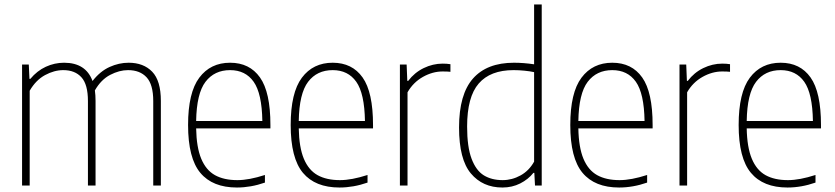

<svg xmlns="http://www.w3.org/2000/svg" viewBox="-20 -828 3726 857"><path d="M698 -377.5V0H664V-377Q664 -451 634.2 -483Q604.5 -515 551.5 -515Q512.5 -515 471.8 -493.8Q431 -472.5 403.5 -424.5Q406.5 -403.5 406.5 -377.5V0H372.5V-377Q372.5 -451 343.5 -483Q314.5 -515 262.5 -515Q222 -515 181 -492.8Q140 -470.5 112.5 -423V0H78.5V-540H108.5L111.5 -476H115.5Q145.5 -512 184.5 -530Q223.5 -548 266 -548Q363 -548 393 -466.5Q427 -510 469 -529Q511 -548 554 -548Q620.5 -548 659.2 -508Q698 -468 698 -377.5Z M1187 -255H855.5Q857 -170.5 878.2 -119.5Q899.5 -68.5 939.5 -46.2Q979.5 -24 1039.5 -24Q1091.5 -24 1162.5 -47V-13Q1099.5 9 1037.5 9Q929 9 874.2 -56.5Q819.5 -122 819.5 -270Q819.5 -414.5 869.5 -481.2Q919.5 -548 1007 -548Q1094 -548 1140.5 -482.2Q1187 -416.5 1187 -270ZM855.5 -288H1151Q1149 -411 1112.2 -463Q1075.5 -515 1007 -515Q937 -515 897.2 -462.8Q857.5 -410.5 855.5 -288Z M1645 -255H1313.5Q1315 -170.5 1336.2 -119.5Q1357.5 -68.5 1397.5 -46.2Q1437.5 -24 1497.5 -24Q1549.5 -24 1620.5 -47V-13Q1557.5 9 1495.5 9Q1387 9 1332.2 -56.5Q1277.5 -122 1277.5 -270Q1277.5 -414.5 1327.5 -481.2Q1377.5 -548 1465 -548Q1552 -548 1598.5 -482.2Q1645 -416.5 1645 -270ZM1313.5 -288H1609Q1607 -411 1570.2 -463Q1533.5 -515 1465 -515Q1395 -515 1355.2 -462.8Q1315.5 -410.5 1313.5 -288Z M1765 -540H1795L1798 -467H1802Q1830 -504 1871 -524Q1912 -544 1956 -544Q1974.5 -544 1990.5 -541.5V-507.5Q1978.5 -509 1955.5 -509Q1911 -509 1867.8 -484.8Q1824.5 -460.5 1799 -416V0H1765Z M2029 -259Q2029 -407 2091.2 -477.5Q2153.5 -548 2274 -548Q2317 -548 2364 -541V-808H2398V0H2368L2365 -56.5H2361Q2338 -27.5 2302 -9.2Q2266 9 2222.5 9Q2134.5 9 2081.8 -53.8Q2029 -116.5 2029 -259ZM2364 -106.5V-506Q2346 -510 2320.8 -512.5Q2295.5 -515 2272.5 -515Q2168.5 -515 2116.8 -455.2Q2065 -395.5 2065 -263Q2065 -172 2085 -119.2Q2105 -66.5 2139.8 -45.2Q2174.5 -24 2223.5 -24Q2265.5 -24 2303.5 -45Q2341.5 -66 2364 -106.5Z M2893 -255H2561.5Q2563 -170.5 2584.2 -119.5Q2605.5 -68.5 2645.5 -46.2Q2685.5 -24 2745.5 -24Q2797.5 -24 2868.5 -47V-13Q2805.5 9 2743.5 9Q2635 9 2580.2 -56.5Q2525.5 -122 2525.5 -270Q2525.5 -414.5 2575.5 -481.2Q2625.5 -548 2713 -548Q2800 -548 2846.5 -482.2Q2893 -416.5 2893 -270ZM2561.5 -288H2857Q2855 -411 2818.2 -463Q2781.5 -515 2713 -515Q2643 -515 2603.2 -462.8Q2563.5 -410.5 2561.5 -288Z M3013 -540H3043L3046 -467H3050Q3078 -504 3119 -524Q3160 -544 3204 -544Q3222.5 -544 3238.5 -541.5V-507.5Q3226.5 -509 3203.5 -509Q3159 -509 3115.8 -484.8Q3072.5 -460.5 3047 -416V0H3013Z M3644.5 -255H3313Q3314.5 -170.5 3335.8 -119.5Q3357 -68.5 3397 -46.2Q3437 -24 3497 -24Q3549 -24 3620 -47V-13Q3557 9 3495 9Q3386.5 9 3331.8 -56.5Q3277 -122 3277 -270Q3277 -414.5 3327 -481.2Q3377 -548 3464.5 -548Q3551.5 -548 3598 -482.2Q3644.5 -416.5 3644.5 -270ZM3313 -288H3608.5Q3606.5 -411 3569.8 -463Q3533 -515 3464.5 -515Q3394.5 -515 3354.8 -462.8Q3315 -410.5 3313 -288Z"/></svg>

Font: Encode Sans Semi Condensed Thin
Style: Regular
Weight: 250
Width: 4
Designer: Multiple Designers
Foundry: Impallari Type
Version: Version 2.000